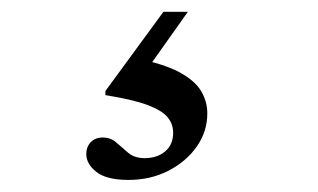

<svg xmlns="http://www.w3.org/2000/svg" viewBox="-20 -44 540 326"><path d="M198 261.5Q161 261.5 143.8 248Q126.5 234.5 126.5 217.5Q126.5 205.5 134 197.5Q141.5 189.5 154.5 189.5Q168 189.5 177.5 198Q187 206.5 197.8 215.5Q208.5 224.5 225.5 224.5Q247 224.5 260.5 213Q274 201.5 274 181.5Q274 166.5 264.5 155Q255 143.5 230.2 134.2Q205.5 125 159 117.5V110.5L257.5 -24H299L205.5 108L208 54.5Q257 64 283.8 78.2Q310.5 92.5 321.2 110.2Q332 128 332 148.5Q332 179.5 314 205Q296 230.5 265.8 246Q235.5 261.5 198 261.5Z"/></svg>

Font: Newsreader 24pt SemiBold
Style: Regular
Weight: 600
Designer: Hugues Gentile
Foundry: Production Type
Version: Version 1.003